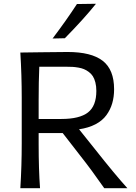

<svg xmlns="http://www.w3.org/2000/svg" viewBox="-20 -989 714 1009"><path d="M384.3 -967.8 484.4 -969.2Q419.4 -888.2 320.8 -788.1L256.3 -786.6Q330.1 -884.3 384.3 -967.8ZM395.5 -309.6 479.5 -204.6Q583.5 -72.8 649.4 0H527.8Q460.9 -96.2 403.3 -168.9L309.6 -289.6H183.1V-235.4Q183.1 -98.6 190.4 0H86.9Q94.2 -118.7 94.2 -235.4V-475.1Q94.2 -592.8 86.9 -712.9Q114.3 -712.9 197.5 -714.4Q280.8 -715.8 335.4 -715.8Q460 -715.8 519.8 -669.4Q579.6 -623 579.6 -520Q579.6 -480 569.8 -446.3Q560.1 -412.6 539.1 -383.8Q518.1 -355 481.7 -335.9Q445.3 -316.9 395.5 -309.6ZM183.1 -461.9V-363.8H302.7Q397.9 -363.8 442.1 -397.9Q486.3 -432.1 486.3 -511.2Q486.3 -536.1 481.2 -555.9Q476.1 -575.7 467.8 -588.6Q459.5 -601.6 446.5 -611.1Q433.6 -620.6 421.1 -625.7Q408.7 -630.9 391.8 -633.8Q375 -636.7 362.1 -637.5Q349.1 -638.2 332 -638.2H186.5Q183.1 -559.6 183.1 -461.9Z"/></svg>

Font: Commissioner Flair
Style: Regular
Weight: 400
Designer: Kostas Bartsokas
Foundry: Kostas Bartsokas
Version: Version 1.000